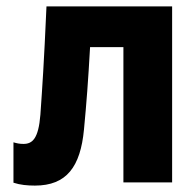

<svg xmlns="http://www.w3.org/2000/svg" viewBox="-20 -569 603 599"><path d="M89 10C188 10 231 -49 242 -165C250 -249 255 -315 261 -422H365V0H517V-549H125C117 -368 112 -297 106 -211C100 -136 81 -120 53 -120C41 -120 32 -122 22 -125V1C43 8 66 10 89 10Z"/></svg>

Font: Noto Sans Mono SemiCondensed ExtraBold
Style: Regular
Weight: 800
Width: 4
Designer: Monotype Design Team
Foundry: Monotype Imaging Inc.
Version: Version 2.014